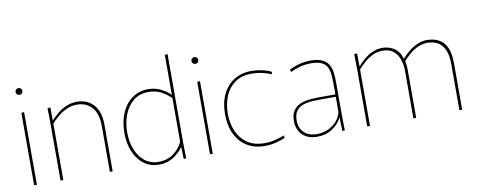

<svg xmlns="http://www.w3.org/2000/svg" viewBox="-65 -1051 3379 1360"><g transform="rotate(-10 1625.0 -370.5)"><path d="M89 -520 109 -523V0H89ZM99 -648Q89 -648 81.5 -655Q74 -662 74 -672Q74 -683 81.5 -690Q89 -697 99 -697Q109 -697 116 -690Q123 -683 123 -672Q123 -662 116 -655Q109 -648 99 -648Z M279 -400Q279 -436 278.5 -464Q278 -492 277 -520L298 -523L299 -430H301Q320 -451 347.5 -474.5Q375 -498 411.5 -514Q448 -530 493 -530Q513 -530 540 -523Q567 -516 593 -495.5Q619 -475 636.5 -436Q654 -397 654 -333V0H634V-329Q634 -385 619.5 -420.5Q605 -456 582.5 -475.5Q560 -495 535 -502.5Q510 -510 489 -510Q446 -510 410 -493Q374 -476 346 -452Q318 -428 299 -406V0H279Z M986 10Q926 10 880.5 -23Q835 -56 809 -115.5Q783 -175 783 -254Q783 -335 810 -397Q837 -459 886.5 -494.5Q936 -530 1001 -530Q1053 -530 1093.5 -509Q1134 -488 1159 -463H1161V-748L1181 -751V-108Q1181 -90 1181.5 -72Q1182 -54 1182.5 -36.5Q1183 -19 1183 0H1165L1162 -84H1160Q1135 -47 1090.5 -18.5Q1046 10 986 10ZM988 -10Q1052 -10 1097 -44.5Q1142 -79 1161 -124V-437Q1133 -466 1093.5 -488Q1054 -510 1001 -510Q934 -510 890 -473Q846 -436 824.5 -377.5Q803 -319 803 -254Q803 -190 824 -134Q845 -78 886 -44Q927 -10 988 -10Z M1354 -520 1374 -523V0H1354ZM1364 -648Q1354 -648 1346.5 -655Q1339 -662 1339 -672Q1339 -683 1346.5 -690Q1354 -697 1364 -697Q1374 -697 1381 -690Q1388 -683 1388 -672Q1388 -662 1381 -655Q1374 -648 1364 -648Z M1748 10Q1673 10 1619.5 -23.5Q1566 -57 1537 -117.5Q1508 -178 1508 -260Q1508 -343 1537.5 -403.5Q1567 -464 1620 -497Q1673 -530 1745 -530Q1783 -530 1821.5 -521.5Q1860 -513 1888 -498L1882 -481Q1855 -495 1818.5 -503Q1782 -511 1744 -511Q1670 -511 1622 -476.5Q1574 -442 1551 -385Q1528 -328 1528 -260Q1528 -189 1553 -132.5Q1578 -76 1627 -43Q1676 -10 1748 -10Q1795 -10 1833 -21Q1871 -32 1890 -40L1896 -23Q1874 -12 1833 -1Q1792 10 1748 10Z M2123 10Q2078 10 2046 -7.5Q2014 -25 1997 -56Q1980 -87 1980 -127Q1980 -178 2001.5 -206Q2023 -234 2056.5 -246Q2090 -258 2126.5 -260.5Q2163 -263 2193 -263H2302V-345Q2302 -378 2299 -407.5Q2296 -437 2284 -460.5Q2272 -484 2244.5 -497Q2217 -510 2168 -510Q2129 -510 2092 -500.5Q2055 -491 2021 -474L2016 -492Q2044 -506 2071 -514.5Q2098 -523 2123 -526.5Q2148 -530 2168 -530Q2224 -530 2255.5 -514Q2287 -498 2301 -471Q2315 -444 2318.5 -411.5Q2322 -379 2322 -346V-134Q2322 -106 2322.5 -69Q2323 -32 2324 0H2306L2303 -96H2302Q2280 -52 2234 -21Q2188 10 2123 10ZM2123 -9Q2188 -9 2238.5 -44.5Q2289 -80 2302 -138V-246H2190Q2162 -246 2129 -244Q2096 -242 2066.5 -232Q2037 -222 2018.5 -197.5Q2000 -173 2000 -129Q2000 -74 2033.5 -41.5Q2067 -9 2123 -9Z M2485 -411Q2485 -441 2484.5 -466.5Q2484 -492 2483 -520L2504 -523L2505 -430H2507Q2527 -453 2553.5 -476Q2580 -499 2614 -514.5Q2648 -530 2688 -530Q2728 -530 2766.5 -508.5Q2805 -487 2824 -428H2825Q2845 -451 2872.5 -474.5Q2900 -498 2935 -514Q2970 -530 3011 -530Q3034 -530 3060.5 -523Q3087 -516 3112 -496.5Q3137 -477 3152.5 -438Q3168 -399 3168 -334V0H3148V-331Q3148 -404 3127 -442.5Q3106 -481 3074.5 -495.5Q3043 -510 3009 -510Q2969 -510 2934.5 -493Q2900 -476 2873 -452Q2846 -428 2827 -406L2829 -416Q2833 -400 2835 -381Q2837 -362 2837 -341V0H2817V-339Q2817 -388 2803 -426.5Q2789 -465 2760 -487.5Q2731 -510 2685 -510Q2646 -510 2613 -494Q2580 -478 2552.5 -454Q2525 -430 2505 -406V0H2485Z"/></g></svg>

Font: Murecho Thin
Style: Regular
Weight: 100
Designer: Neil Summerour
Foundry: Positype
Version: Version 1.010